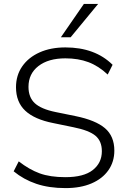

<svg xmlns="http://www.w3.org/2000/svg" viewBox="-20 -956 653 984"><path d="M316 8Q231 8 166 -14Q101 -36 50 -78L76 -129Q130 -87 183.5 -67.5Q237 -48 315 -48Q409 -48 455.5 -84.5Q502 -121 502 -181Q502 -233 469 -260.5Q436 -288 356 -304L254 -325Q157 -344 109.5 -388.5Q62 -433 62 -509Q62 -570 94 -616Q126 -662 183 -687.5Q240 -713 315 -713Q467 -713 557 -624L532 -574Q485 -618 433 -637.5Q381 -657 315 -657Q228 -657 177 -617.5Q126 -578 126 -511Q126 -457 158.5 -427Q191 -397 264 -382L367 -361Q470 -340 518 -299Q566 -258 566 -184Q566 -127 535.5 -83.5Q505 -40 449 -16Q393 8 316 8ZM292 -765 410 -936H483L342 -765Z"/></svg>

Font: Mulish Light
Style: Regular
Weight: 300
Designer: Vernon Adams
Foundry: Vernon Adams
Version: Version 3.603; ttfautohint (v1.8.3)